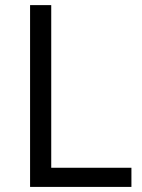

<svg xmlns="http://www.w3.org/2000/svg" viewBox="-20 -734 559 754"><path d="M98.1 0V-713.9H181.2V-75.2H496.1V0Z"/></svg>

Font: f01136030
Style: Regular
Weight: 400
Foundry: Ascender Corporation
Version: Version 1.10